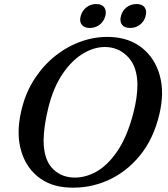

<svg xmlns="http://www.w3.org/2000/svg" viewBox="-20 -892 812 927"><path d="M515 -713.5Q605 -709.5 666.8 -660Q728.5 -610.5 751.5 -527.2Q774.5 -444 749 -338.5Q721 -221 655.2 -140.8Q589.5 -60.5 500.2 -21Q411 18.5 311.5 13.5Q221 9.5 159.8 -41.5Q98.5 -92.5 78 -179.5Q57.5 -266.5 88.5 -379.5Q109 -455 151 -517.5Q193 -580 250.2 -624.8Q307.5 -669.5 375.2 -693Q443 -716.5 515 -713.5ZM330 -35Q386.5 -31.5 442.2 -61.5Q498 -91.5 545.5 -160.5Q593 -229.5 623 -343Q634 -384.5 638.8 -419.5Q643.5 -454.5 643.5 -483.5Q642.5 -567.5 601.2 -613.5Q560 -659.5 500.5 -664.5Q443.5 -669 386.8 -636.8Q330 -604.5 284.2 -538.2Q238.5 -472 214 -374.5Q202 -326.5 196.5 -287Q191 -247.5 190.5 -216Q190.5 -127.5 229.2 -83.2Q268 -39 330 -35ZM413.5 -757Q386.5 -757 374.5 -772.8Q362.5 -788.5 369.5 -814.5Q376.5 -840.5 397 -856.5Q417.5 -872.5 444.5 -872.5Q471.5 -872.5 483.2 -856.5Q495 -840.5 488.5 -814.5Q481.5 -789 461.2 -773Q441 -757 413.5 -757ZM608 -757Q581 -757 569 -772.8Q557 -788.5 564 -814.5Q570.5 -840.5 591 -856.5Q611.5 -872.5 639 -872.5Q666.5 -872.5 678.2 -856.5Q690 -840.5 683 -814.5Q676.5 -789 656 -773Q635.5 -757 608 -757Z"/></svg>

Font: Fraunces 9pt Soft
Style: Italic
Weight: 400
Italic angle: -16°
Version: Version 1.000;[0bf87f6ff]